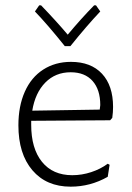

<svg xmlns="http://www.w3.org/2000/svg" viewBox="-20 -694 494 720"><path d="M404 -293Q404 -273 401 -252L393 -243L97 -241V-226Q97 -137 137.5 -87Q178 -37 251 -37Q287 -37 322 -48.5Q357 -60 384 -80L391 -76L384 -31Q319 6 245 6Q154 6 101.5 -55.5Q49 -117 49 -224Q49 -296 73 -350Q97 -404 142 -433Q187 -462 246 -462Q321 -462 362.5 -417.5Q404 -373 404 -293ZM356 -300Q356 -358 327 -390.5Q298 -423 245 -423Q188 -423 150 -384.5Q112 -346 101 -279L354 -283ZM356 -651Q305 -597 244 -521H223Q159 -601 111 -651L127 -674H134Q190 -616 234 -564Q284 -624 333 -674H340Z"/></svg>

Font: Luna Sans Light
Style: Regular
Weight: 300
Designer: Juan Pablo del Peral
Foundry: Huerta Tipografica
Version: Version 2.001; ttfautohint (v1.5)